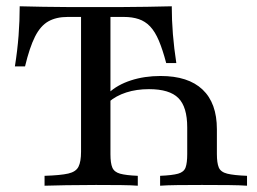

<svg xmlns="http://www.w3.org/2000/svg" viewBox="-20 -591 819 611"><path d="M121.8 0V-31.5Q172.6 -33.1 197.2 -38.7Q221.8 -44.4 229.8 -60.5Q237.9 -76.6 237.9 -108.1V-537.1H195.2Q158.9 -537.1 133.9 -523Q108.9 -508.9 91.5 -474.6Q74.2 -440.3 59.7 -379.8H27.4Q35.5 -430.6 39.1 -477.8Q42.7 -525 42.7 -571Q76.6 -570.2 117.7 -569.4Q158.9 -568.5 202 -568.5Q245.2 -568.5 285.5 -568.5Q320.2 -568.5 362.5 -568.5Q404.8 -568.5 448 -569.4Q491.1 -570.2 526.6 -571Q526.6 -527.4 530.2 -482.3Q533.9 -437.1 541.1 -390.3H508.9Q497.6 -433.1 485.5 -461.7Q473.4 -490.3 457.7 -506.9Q441.9 -523.4 421.4 -530.2Q400.8 -537.1 374.2 -537.1H331.5V-100Q331.5 -71.8 337.5 -57.7Q343.5 -43.5 362.1 -38.3Q380.6 -33.1 418.5 -31.5V0Q399.2 -1.6 364.9 -2Q330.6 -2.4 285.5 -2.4Q233.9 -2.4 190.7 -1.6Q147.6 -0.8 121.8 0ZM489.5 0V-31.5Q528.2 -33.1 546.8 -38.3Q565.3 -43.5 570.6 -58.1Q575.8 -72.6 575.8 -100.8V-185.5Q575.8 -250.8 547.6 -279Q519.4 -307.3 454 -307.3Q414.5 -307.3 381.9 -296.8Q349.2 -286.3 325.8 -266.1V-295.2Q353.2 -321 396.4 -335.1Q439.5 -349.2 491.1 -349.2Q579 -349.2 624.6 -306Q670.2 -262.9 670.2 -179.8V-100.8Q670.2 -72.6 676.2 -58.1Q682.3 -43.5 703.2 -38.3Q724.2 -33.1 766.1 -31.5V0Q745.2 -1.6 708.5 -2Q671.8 -2.4 622.6 -2.4Q579.8 -2.4 545.2 -2Q510.5 -1.6 489.5 0Z"/></svg>

Font: Playfair 12pt Medium
Style: Regular
Weight: 500
Designer: Claus Eggers Sørensen
Foundry: Claus Eggers Sørensen
Version: Version 2.000;gftools[0.9.28]